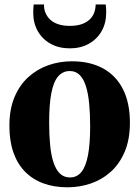

<svg xmlns="http://www.w3.org/2000/svg" viewBox="-20 -806 608 838"><path d="M21 -256.5Q21 -329 43.2 -382Q65.5 -435 104 -469.8Q142.5 -504.5 191.2 -521.5Q240 -538.5 293.5 -538.5Q373.5 -538.5 430.2 -507.2Q487 -476 517 -416.2Q547 -356.5 547 -270.5Q547 -197.5 524.5 -144.2Q502 -91 463.8 -56.5Q425.5 -22 376.5 -5.2Q327.5 11.5 274.5 11.5Q215.5 11.5 168.5 -6Q121.5 -23.5 88.5 -57.5Q55.5 -91.5 38.2 -141.5Q21 -191.5 21 -256.5ZM285.5 -31.5Q315.5 -31.5 335 -55Q354.5 -78.5 364 -128.2Q373.5 -178 373.5 -255.5Q373.5 -309.5 369.2 -353.8Q365 -398 355 -429.8Q345 -461.5 327.8 -478.8Q310.5 -496 285 -496Q254 -496 233.8 -472.5Q213.5 -449 204 -399.2Q194.5 -349.5 194.5 -270.5Q194.5 -217 198.8 -173Q203 -129 213.5 -97.2Q224 -65.5 241.5 -48.5Q259 -31.5 285.5 -31.5ZM285 -595Q236.5 -595 200.8 -615Q165 -635 145 -670Q125 -705 125 -750.5Q125 -761 125.5 -770Q126 -779 127 -786.5H172Q172 -782 172.2 -776.2Q172.5 -770.5 174 -764Q179 -743 192.8 -726.8Q206.5 -710.5 229.8 -701.8Q253 -693 285 -693Q317 -693 340 -701.8Q363 -710.5 376.8 -726.5Q390.5 -742.5 395 -764Q396.5 -770.5 397 -776.2Q397.5 -782 397.5 -786.5H441.5Q442.5 -779 443 -770.2Q443.5 -761.5 443.5 -751Q443.5 -705 423.5 -670Q403.5 -635 367.8 -615Q332 -595 285 -595Z"/></svg>

Font: Merriweather 96pt ExtraBold
Style: Regular
Weight: 800
Version: Version 2.100